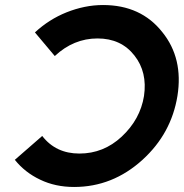

<svg xmlns="http://www.w3.org/2000/svg" viewBox="-20 -732 731 764"><path d="M390 -712Q541 -712 626 -604Q668 -552 683 -488.5Q698 -425 686 -350Q674 -276 639.5 -212.5Q605 -149 547 -96Q428 12 275 12Q200 12 140 -17Q110 -31 84.5 -51Q59 -71 39 -96L148 -191Q202 -121 296 -121Q392 -121 464 -188Q538 -257 553 -350Q567 -445 515 -511Q462 -579 368 -579Q273 -579 198 -509L119 -603Q147 -629 178.5 -649Q210 -669 245 -683Q280 -697 316.5 -704.5Q353 -712 390 -712Z"/></svg>

Font: Unageo
Style: Bold-Italic
Weight: 700
Designer: Richard Sepsi
Foundry: Richard Sepsi
Version: Version 2.000